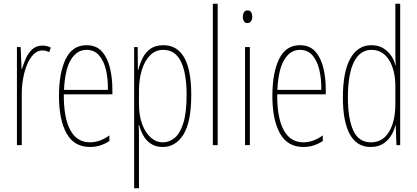

<svg xmlns="http://www.w3.org/2000/svg" viewBox="-20 -780 2241 1032"><path d="M208 -535Q218 -535 230.5 -532.5Q243 -530 253 -524L245 -500Q239 -503 229 -506Q219 -509 208 -509Q181 -509 160 -487.5Q139 -466 125 -431.5Q111 -397 104 -356.5Q97 -316 97 -277V0H71V-527H91L96 -409H98Q106 -436 118.5 -465Q131 -494 153 -514.5Q175 -535 208 -535Z M445 -537Q498 -537 528 -503Q558 -469 571 -415Q584 -361 584 -301V-273H323Q322 -148 357.5 -81.5Q393 -15 464 -15Q516 -15 568 -52V-22Q547 -8 521 1Q495 10 464 10Q378 10 337.5 -63.5Q297 -137 297 -264Q297 -388 333 -462.5Q369 -537 445 -537ZM445 -512Q393 -512 361 -459Q329 -406 324 -297H560Q561 -356 549.5 -404.5Q538 -453 512.5 -482.5Q487 -512 445 -512Z M858 -537Q932 -537 970 -471Q1008 -405 1008 -270Q1008 -124 966 -57Q924 10 855 10Q816 10 790 -8Q764 -26 749.5 -53Q735 -80 728 -107H725Q726 -98 726.5 -79.5Q727 -61 727 -37V232H701V-527H720L721 -404H723Q732 -438 747 -468.5Q762 -499 789 -518Q816 -537 858 -537ZM857 -512Q816 -512 787 -483Q758 -454 742.5 -404Q727 -354 727 -292V-219Q727 -159 744 -113Q761 -67 790 -41Q819 -15 856 -15Q890 -15 919 -39Q948 -63 965.5 -119Q983 -175 983 -270Q983 -386 952.5 -449Q922 -512 857 -512Z M1150 0H1124V-760H1150Z M1311 -724Q1325 -724 1330.5 -713.5Q1336 -703 1336 -691Q1336 -675 1329 -665.5Q1322 -656 1310 -656Q1297 -656 1291 -666.5Q1285 -677 1285 -690Q1285 -702 1290.5 -713Q1296 -724 1311 -724ZM1323 -527V0H1297V-527Z M1592 -537Q1645 -537 1675 -503Q1705 -469 1718 -415Q1731 -361 1731 -301V-273H1470Q1469 -148 1504.5 -81.5Q1540 -15 1611 -15Q1663 -15 1715 -52V-22Q1694 -8 1668 1Q1642 10 1611 10Q1525 10 1484.5 -63.5Q1444 -137 1444 -264Q1444 -388 1480 -462.5Q1516 -537 1592 -537ZM1592 -512Q1540 -512 1508 -459Q1476 -406 1471 -297H1707Q1708 -356 1696.5 -404.5Q1685 -453 1659.5 -482.5Q1634 -512 1592 -512Z M1972 10Q1898 10 1860.5 -58Q1823 -126 1823 -256Q1823 -394 1863 -465.5Q1903 -537 1976 -537Q2014 -537 2040.5 -520.5Q2067 -504 2083.5 -479Q2100 -454 2105 -429H2107Q2106 -448 2105.5 -464.5Q2105 -481 2105 -497V-760H2131V0H2111L2107 -106H2105Q2099 -79 2083 -52.5Q2067 -26 2040 -8Q2013 10 1972 10ZM1974 -15Q2037 -15 2071 -71.5Q2105 -128 2105 -221V-315Q2105 -403 2071 -457.5Q2037 -512 1977 -512Q1915 -512 1882.5 -447Q1850 -382 1850 -256Q1850 -142 1879 -78.5Q1908 -15 1974 -15Z"/></svg>

Font: Noto Sans Gujarati UI ExtraCondensed Thin
Style: Regular
Weight: 100
Width: 2
Designer: Jelle Bosma - Monotype Design Team, Universal Thirst
Foundry: Monotype Imaging Inc.
Version: Version 2.106; ttfautohint (v1.8.4.7-5d5b)